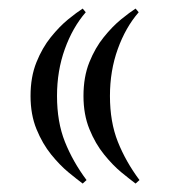

<svg xmlns="http://www.w3.org/2000/svg" viewBox="-20 -433 406 457"><path d="M186 -4.4 176.8 3.9Q163.6 -5.9 143.1 -22.7Q122.6 -39.6 101.8 -65.2Q81.1 -90.8 66.9 -125.5Q52.7 -160.2 52.7 -204.6Q52.7 -250 66.7 -284.7Q80.6 -319.3 101.1 -344.7Q121.6 -370.1 142.3 -387Q163.1 -403.8 176.8 -412.6L184.1 -403.8Q152.8 -367.7 134.3 -316.2Q115.7 -264.6 115.7 -204.6Q115.7 -142.6 134.5 -95.5Q153.3 -48.3 186 -4.4ZM312 -4.4 302.7 3.9Q289.6 -5.9 269 -22.7Q248.5 -39.6 227.8 -65.2Q207 -90.8 192.9 -125.5Q178.7 -160.2 178.7 -204.6Q178.7 -250 192.6 -284.7Q206.5 -319.3 227.1 -344.7Q247.6 -370.1 268.3 -387Q289.1 -403.8 302.7 -412.6L310.1 -403.8Q278.8 -367.7 260.3 -316.2Q241.7 -264.6 241.7 -204.6Q241.7 -142.6 260.5 -95.5Q279.3 -48.3 312 -4.4Z"/></svg>

Font: Scheherazade New
Style: Regular
Weight: 400
Designer: SIL International
Foundry: SIL International
Version: Version 4.000